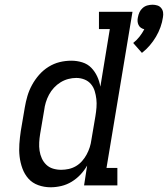

<svg xmlns="http://www.w3.org/2000/svg" viewBox="-20 -785 711 813"><path d="M581 -561 544 -603Q559 -615 570.5 -629.5Q582 -644 591 -661Q583 -663 576.5 -667.5Q570 -672 566.5 -679.5Q563 -687 562.5 -695Q562 -703 564 -712Q566 -723 570.5 -733Q575 -743 584 -751Q593 -759 604 -762Q615 -765 626 -765Q636 -765 646 -762Q656 -759 662.5 -751Q669 -743 670.5 -733Q672 -723 670 -712Q667 -691 659.5 -670Q652 -649 640.5 -629.5Q629 -610 614 -592.5Q599 -575 581 -561ZM194 8Q194 8 194 8Q194 8 194 8Q167 8 142 -1Q117 -10 100.5 -28.5Q84 -47 75 -71.5Q66 -96 63 -122Q60 -148 62 -175.5Q64 -203 68 -230L85 -330Q89 -354 96 -378Q103 -402 115.5 -425Q128 -448 145.5 -468Q163 -488 185.5 -502Q208 -516 232.5 -522Q257 -528 282 -528Q306 -528 328.5 -521Q351 -514 366.5 -498Q382 -482 391.5 -461.5Q401 -441 405 -418L445 -662H399V-735H541L431 -74H477V0H336L349 -84Q337 -63 320.5 -45.5Q304 -28 283.5 -15.5Q263 -3 240 2.5Q217 8 194 8ZM239 -66Q255 -66 271 -69.5Q287 -73 301.5 -81.5Q316 -90 327.5 -103Q339 -116 347 -131Q355 -146 360 -161.5Q365 -177 367 -193L384 -293Q387 -311 388.5 -329.5Q390 -348 388 -365.5Q386 -383 381 -399.5Q376 -416 365 -429Q354 -442 337.5 -448.5Q321 -455 303 -455Q286 -455 269 -450.5Q252 -446 236.5 -436.5Q221 -427 208.5 -413.5Q196 -400 187.5 -384Q179 -368 174 -351.5Q169 -335 167 -318L150 -218Q147 -200 146 -182Q145 -164 147.5 -147Q150 -130 157 -114.5Q164 -99 176 -87.5Q188 -76 204.5 -71Q221 -66 239 -66Z"/></svg>

Font: Iosevka Etoile Oblique
Style: Regular
Weight: 400
Italic angle: -9°
Designer: Belleve Invis
Foundry: Belleve Invis
Version: Version 15.5.2; ttfautohint (v1.8.4)